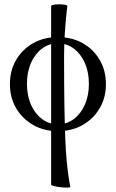

<svg xmlns="http://www.w3.org/2000/svg" viewBox="-20 -597 537 890"><path d="M248 11Q184 11 134 -17.5Q84 -46 55 -95Q26 -144 26 -207Q26 -270 55 -319.5Q84 -369 134 -397Q184 -425 248 -425Q313 -425 363 -397Q413 -369 442 -319.5Q471 -270 471 -207Q471 -144 442 -95Q413 -46 363 -17.5Q313 11 248 11ZM248 -21Q290 -21 322.5 -45.5Q355 -70 373.5 -112Q392 -154 392 -208Q392 -263 373.5 -305Q355 -347 322.5 -371.5Q290 -396 248 -396Q207 -396 174.5 -371.5Q142 -347 123.5 -305Q105 -263 105 -208Q105 -154 123.5 -112Q142 -70 174.5 -45.5Q207 -21 248 -21ZM306 269Q307 272 293.5 272.5Q280 273 262 271Q244 269 230.5 265.5Q217 262 217 259V-569Q217 -573 228.5 -575Q240 -577 255 -577Q270 -577 281 -575Q292 -573 292 -569Q285 -511 281 -452Q277 -393 277 -334Q277 -204 278.5 -112Q280 -20 282.5 43Q285 106 289 147Q293 188 297 216.5Q301 245 306 269Z"/></svg>

Font: Junicode VF
Style: Regular
Weight: 400
Designer: Peter S. Baker
Version: Version 2.213